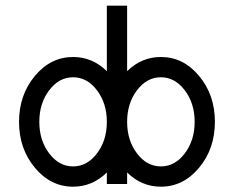

<svg xmlns="http://www.w3.org/2000/svg" viewBox="-20 -665 846 694"><path d="M244.1 -63.5Q294.9 -63.5 330.6 -110.6Q366.2 -157.7 366.2 -224.6Q366.2 -291.5 330.6 -338.6Q294.9 -385.7 244.1 -385.7Q193.4 -385.7 157.7 -338.6Q122.1 -291.5 122.1 -224.6Q122.1 -157.7 157.7 -110.6Q193.4 -63.5 244.1 -63.5ZM561.5 -63.5Q612.3 -63.5 647.9 -110.6Q683.6 -157.7 683.6 -224.6Q683.6 -291.5 647.9 -338.6Q612.3 -385.7 561.5 -385.7Q510.7 -385.7 475.1 -338.6Q439.5 -291.5 439.5 -224.6Q439.5 -157.7 475.1 -110.6Q510.7 -63.5 561.5 -63.5ZM561.5 9.8Q491.7 9.8 439.5 -41.5V0H366.2V-41.5Q314 9.8 244.1 9.8Q163.1 9.8 106 -58.8Q48.8 -127.4 48.8 -224.6Q48.8 -321.8 106 -390.4Q163.1 -459 244.1 -459Q314 -459 366.2 -407.7V-644.5H439.5V-407.7Q491.7 -459 561.5 -459Q642.6 -459 699.7 -390.4Q756.8 -321.8 756.8 -224.6Q756.8 -127.4 699.7 -58.8Q642.6 9.8 561.5 9.8Z"/></svg>

Font: Catrinity
Style: Regular
Weight: 400
Designer: Alexander Lange
Foundry: High-Logic / Made with FontCreator
Version: Version 2.090;May 20, 2024;FontCreator 15.0.0.2974 64-bit